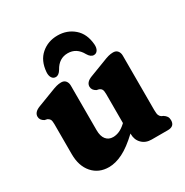

<svg xmlns="http://www.w3.org/2000/svg" viewBox="-162 -814 921 957"><g transform="rotate(-30 299.0 -335.5)"><path d="M64.5 -136.5V-309.5Q64.5 -329 59.8 -336.5Q55 -344 46 -348L32 -351Q10 -363 10 -383Q10 -408.5 44.5 -422L133.5 -456Q156 -465 169.8 -468.8Q183.5 -472.5 197 -472.5Q213.5 -472.5 222.5 -461.8Q231.5 -451 231.5 -434V-178Q231.5 -143 246.2 -124.8Q261 -106.5 286.5 -106.5Q304 -106.5 322.2 -114.2Q340.5 -122 360 -140L363 -143V-309.5Q363 -329 358.5 -336.5Q354 -344 344.5 -348L331 -351Q309 -363 309 -383Q309 -408.5 343.5 -422L432.5 -456Q454.5 -465 468.5 -468.8Q482.5 -472.5 496 -472.5Q512.5 -472.5 521.5 -461.8Q530.5 -451 530.5 -434V-121.5Q530.5 -99.5 534.5 -90.5Q538.5 -81.5 546 -77L556 -72.5Q567 -65.5 572.5 -57Q578 -48.5 578 -35.5Q578 0 539.5 0H446Q412 0 390.8 -21.2Q369.5 -42.5 369.5 -75.5V-79Q316.5 -29 274.2 -8Q232 13 194 13Q135.5 13 100 -27.5Q64.5 -68 64.5 -136.5ZM298 -582Q247.5 -582 220.5 -532.5Q206.5 -508.5 188.5 -508.5Q174 -508.5 166.2 -521Q158.5 -533.5 160 -553.5Q165 -616.5 204 -650.2Q243 -684 298 -684Q353 -684 392 -650.2Q431 -616.5 436 -553.5Q437.5 -533.5 429.8 -521Q422 -508.5 407.5 -508.5Q389.5 -508.5 375.5 -532.5Q348.5 -582 298 -582Z"/></g></svg>

Font: Fraunces 72pt SuperSoft
Style: Bold
Weight: 700
Version: Version 1.000;[0bf87f6ff]